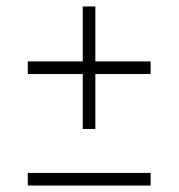

<svg xmlns="http://www.w3.org/2000/svg" viewBox="-20 -589 553 594"><path d="M236 -190V-360H66V-399H236V-569H275V-399H446V-360H275V-190ZM66 -15V-54H446V-15Z"/></svg>

Font: Saira SemiCondensed ExtraLight
Style: Regular
Weight: 250
Width: 4
Designer: Hector Gatti with collaboration of the Omnibus-Type team
Foundry: Omnibus-Type
Version: Version 1.101